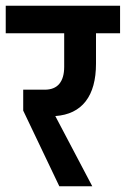

<svg xmlns="http://www.w3.org/2000/svg" viewBox="-30 -650 439 670"><path d="M389 -534H305V-428Q305 -343 269 -296.5Q233 -250 163 -245L292 0H177L51 -264V-337H126Q160 -337 177 -357.5Q194 -378 194 -417V-534H-10V-630H389Z"/></svg>

Font: Pragati Narrow
Style: Bold
Weight: 700
Designer: Hector Gatti, Marcela Romero, Pablo Cosgaya and Nicolas Silva
Foundry: Omnibus-Type
Version: Version 1.010; ttfautohint (v1.3)